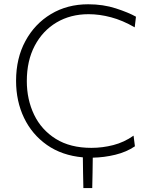

<svg xmlns="http://www.w3.org/2000/svg" viewBox="-20 -746 726 920"><path d="M379.5 155Q378.5 118 378 81.5Q377.5 44.5 377 8Q277 -1 205.2 -51.2Q133.5 -101.5 95.2 -181.2Q57 -261 57 -358.5Q57 -467 101.8 -549.5Q146.5 -632 224.5 -678.8Q302.5 -725.5 402.5 -725.5Q474.5 -725.5 535.2 -705.8Q596 -686 631.5 -666L625.5 -615Q567.5 -648.5 512.2 -663.2Q457 -678 404.5 -678Q318 -678 251.2 -638.5Q184.5 -599 146.5 -527Q108.5 -455 108.5 -357.5Q108.5 -269 143.5 -196.2Q178.5 -123.5 247.5 -80.5Q316.5 -37.5 418 -37.5Q471 -37.5 522.8 -50.8Q574.5 -64 620 -96L626.5 -45Q586 -17.5 532.5 -4.5Q479 8.5 424.5 9.5Q424 46 423.5 82.2Q423 118.5 422 155Z"/></svg>

Font: Heraclito ExtraLight
Style: Regular
Weight: 200
Designer: Kostas Bartsokas (font) & Cristiano Sobral (main changes)
Foundry: Kostas Bartsokas (font) & Cristiano Sobral (main changes)
Version: Version 1.00;July 8, 2020;FontCreator 13.0.0.2655 64-bit